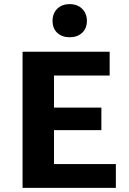

<svg xmlns="http://www.w3.org/2000/svg" viewBox="-20 -908 625 928"><path d="M540 0H89V-658H510V-543H241V-115H540ZM137 -279V-388H470V-279ZM317 -728Q279 -728 256.5 -749.5Q234 -771 234 -807Q234 -843 256.5 -865.5Q279 -888 317 -888Q354 -888 377 -865.5Q400 -843 400 -807Q400 -771 377 -749.5Q354 -728 317 -728Z"/></svg>

Font: Ysabeau Office ExtraBold
Style: Regular
Weight: 800
Designer: Christian Thalmann (Catharsis Fonts)
Version: Version 2.001;gftools[0.9.30]; featfreeze: tnum,lnum,ss02